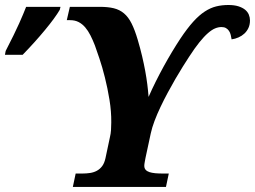

<svg xmlns="http://www.w3.org/2000/svg" viewBox="-45 -741 1011 761"><path d="M531.7 -115.2Q530.3 -106.9 528.6 -98.4Q526.9 -89.8 526.9 -84Q526.9 -74.2 532.2 -68.1Q537.6 -62 547.4 -58.8Q557.1 -55.7 570.6 -54.4Q584 -53.2 599.6 -53.2H624L612.8 0H243.7L254.9 -53.2H281.7Q297.4 -53.2 312 -55.4Q326.7 -57.6 338.9 -64.2Q351.1 -70.8 359.9 -82.5Q368.7 -94.2 373 -113.8L390.6 -196.8Q394 -210.4 395 -225.3Q396 -240.2 396 -255.9Q396.5 -299.3 388.9 -345.7Q381.3 -392.1 370.8 -433.8Q360.4 -475.6 349.1 -509Q337.9 -542.5 331.1 -561Q322.8 -582.5 313.5 -600.8Q304.2 -619.1 292.7 -632.6Q281.2 -646 266.6 -653.6Q252 -661.1 232.9 -661.1H219.7L231.9 -713.9H350.6Q382.8 -713.9 406 -708.3Q429.2 -702.6 446.5 -688Q463.9 -673.3 476.6 -647.9Q489.3 -622.6 501 -583Q511.2 -548.3 518.3 -518.1Q525.4 -487.8 530.5 -460.2Q535.6 -432.6 538.8 -407.2Q542 -381.8 543.9 -356.9Q557.1 -387.2 572.5 -418Q587.9 -448.7 604.2 -478.5Q620.6 -508.3 637.2 -535.9Q653.8 -563.5 669.9 -587.9Q697.3 -628.9 720.7 -654.8Q744.1 -680.7 766.6 -695.3Q789.1 -710 811.8 -715.6Q834.5 -721.2 859.9 -721.2Q883.3 -721.2 899.7 -716.1Q916 -710.9 926.3 -702.6Q936.5 -694.3 941.2 -683.1Q945.8 -671.9 945.8 -660.2Q945.8 -643.1 939.7 -630.1Q933.6 -617.2 923.6 -607.9Q913.6 -598.6 900.4 -592.8Q887.2 -586.9 873 -585Q871.6 -594.2 869.4 -603Q867.2 -611.8 862.5 -618.7Q857.9 -625.5 850.8 -629.6Q843.8 -633.8 833 -633.8Q820.3 -633.8 807.4 -628.4Q794.4 -623 779.1 -609.6Q763.7 -596.2 745.4 -573.5Q727.1 -550.8 704.6 -516.1Q693.8 -499.5 679.7 -477.1Q665.5 -454.6 650.4 -428.5Q635.3 -402.3 619.9 -373.8Q604.5 -345.2 591.1 -316.9Q577.6 -288.6 567.6 -262Q557.6 -235.4 552.7 -212.9ZM-22.5 -539.1Q13.2 -608.4 31 -648.4Q48.8 -688.5 58.6 -713.9H194.8L191.9 -702.1Q173.3 -670.4 133.5 -622.3Q93.8 -574.2 44.9 -523.9H-25.4Z"/></svg>

Font: Droid Serif
Style: Bold Italic
Weight: 700
Italic angle: -12°
Designer: Monotype Design team
Foundry: Monotype Imaging Inc.
Version: Version 1.03